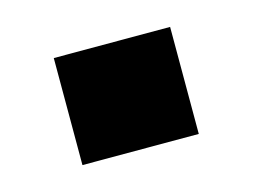

<svg xmlns="http://www.w3.org/2000/svg" viewBox="-40 -220 368 279"><g transform="rotate(-15 143.5 -80.5)"><path d="M56 0V-161H231V0Z"/></g></svg>

Font: Oxanium ExtraBold
Style: Regular
Weight: 800
Designer: Severin Meyer
Version: Version 2.000